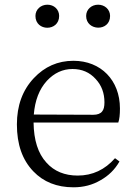

<svg xmlns="http://www.w3.org/2000/svg" viewBox="-20 -784 583 818"><path d="M293 14C336 14 374 4 408 -16C442 -35 469 -61 489 -96L470 -110C427 -61 374 -36 311 -36C256 -36 211 -54 178 -91C142 -130 124 -187 123 -262H484C489 -276 491 -296 491 -322C491 -442 410 -525 293 -525C226 -525 170 -500 124 -451C76 -400 52 -334 52 -254C52 -169 75 -103 122 -54C165 -9 222 14 293 14ZM124 -296C129 -356 147 -404 180 -440C211 -473 247 -490 289 -490C329 -490 362 -476 388 -447C413 -420 425 -387 425 -348C425 -330 422 -317 415 -309C408 -300 395 -295 378 -295ZM131 -716C131 -649 232 -649 232 -716C232 -744 210 -764 182 -764C154 -764 131 -744 131 -716ZM347 -716C347 -651 449 -648 449 -716C449 -744 426 -764 398 -764C370 -764 347 -744 347 -716Z"/></svg>

Font: AllPunType Light
Style: Regular
Weight: 300
Version: 1.0